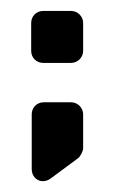

<svg xmlns="http://www.w3.org/2000/svg" viewBox="-20 -282 208 351"><path d="M73 44 123 7C127 4 132 -6 132 -11V-73C132 -85 122 -95 110 -95H60C47 -95 38 -85 38 -73V27C38 46 57 56 73 44ZM59 -167H110C122 -167 132 -177 132 -189V-240C132 -252 122 -262 110 -262H59C46 -262 37 -252 37 -240V-189C37 -177 46 -167 59 -167Z"/></svg>

Font: DIN Rundschrift
Style: Eng
Weight: 400
Width: 3
Version: Version 1.027